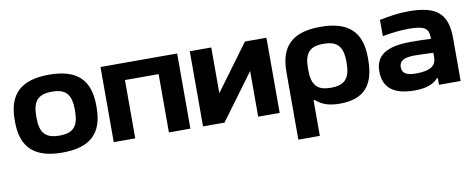

<svg xmlns="http://www.w3.org/2000/svg" viewBox="-62 -786 3111 1258"><g transform="rotate(-10 1494.0 -157.5)"><path d="M29 -256V-244C29 -69 119 9 301 9C484 9 572 -69 572 -244V-256C572 -431 484 -509 301 -509C119 -509 29 -431 29 -256ZM172 -248V-252C172 -358 210 -396 301 -396C392 -396 429 -358 429 -252V-248C429 -142 392 -104 301 -104C210 -104 172 -142 172 -248Z M643 0H786V-388H1010V0H1153V-500H643Z M1237 0H1380L1604 -304V0H1747V-500H1604L1380 -196V-500H1237Z M2379 -244V-256C2379 -431 2290 -509 2107 -509C1924 -509 1837 -431 1837 -256V194H1980V-43H1988C2018 -17 2060 9 2145 9C2300 9 2379 -64 2379 -244ZM1980 -248V-252C1980 -358 2016 -396 2107 -396C2198 -396 2236 -358 2236 -252V-248C2236 -142 2198 -104 2107 -104C2016 -104 1980 -142 1980 -248Z M2695 -509C2630 -509 2575 -501 2500 -486V-378C2562 -389 2620 -396 2674 -396C2778 -396 2807 -377 2807 -316V-306C2744 -309 2699 -309 2674 -309C2511 -309 2437 -260 2437 -154C2437 -44 2507 9 2645 9C2714 9 2766 -6 2802 -45H2807V0H2951V-284C2951 -445 2884 -509 2695 -509ZM2580 -157C2580 -198 2612 -217 2682 -217C2711 -217 2762 -215 2807 -213V-186C2807 -128 2772 -99 2671 -99C2609 -99 2580 -117 2580 -157Z"/></g></svg>

Font: LT Wave Bold
Style: Regular
Weight: 700
Designer: Daniel Lyons
Version: Version 2.5 (Glyphs App)